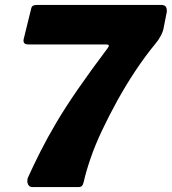

<svg xmlns="http://www.w3.org/2000/svg" viewBox="-20 -762 700 782"><path d="M636 -742Q652 -742 656.5 -732.5Q661 -723 659 -712L647 -651Q644 -633 634.5 -615.5Q625 -598 613 -584Q571 -533 531.5 -473.5Q492 -414 457.5 -351.5Q423 -289 395 -229.5Q367 -170 348.5 -116Q330 -62 321 -21Q318 -9 313.5 -4.5Q309 0 298 0H112Q100 0 94.5 -10.5Q89 -21 93 -37Q117 -90 145 -145.5Q173 -201 210 -263.5Q247 -326 298.5 -400.5Q350 -475 420 -568Q424 -574 423 -577.5Q422 -581 411 -581H96Q82 -581 78 -587.5Q74 -594 77 -605L107 -727Q109 -736 115 -739Q121 -742 133 -742Z"/></svg>

Font: Libre Franklin ExtraBold
Style: Italic
Weight: 800
Italic angle: -8°
Designer: Pablo Impallari, Rodrigo Fuenzalida, Nhung Nguyen
Foundry: Impallari Type
Version: Version 3.000